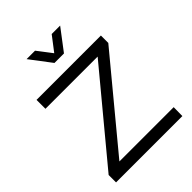

<svg xmlns="http://www.w3.org/2000/svg" viewBox="-257 -1046 1173 1173"><g transform="rotate(-45 330.0 -459.5)"><path d="M43 0V-64L507 -623H56V-700H612V-636L148 -76H617L616 0ZM189 -919H262L334 -825L406 -919H479L375 -782H293Z"/></g></svg>

Font: Trueno
Style: Lt
Weight: 300
Designer: Julieta Ulanovsky
Foundry: Julieta Ulanovsky
Version: Version 3.001b